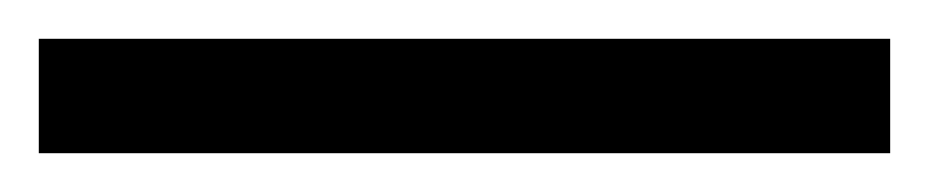

<svg xmlns="http://www.w3.org/2000/svg" viewBox="-25 -839 479 99"><path d="M-5 -760V-819H434V-760Z"/></svg>

Font: Noto Serif Armenian SemiCondensed ExtraBold
Style: Regular
Weight: 800
Width: 4
Designer: Monotype Design Team
Foundry: Monotype Imaging Inc.
Version: Version 2.008; ttfautohint (v1.8.4.7-5d5b)